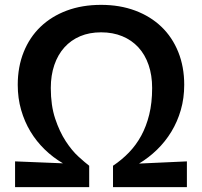

<svg xmlns="http://www.w3.org/2000/svg" viewBox="-20 -770 832 790"><path d="M42 -106 239 -98Q198 -122 164 -155Q130 -188 105.5 -228.5Q81 -269 67 -317.5Q53 -366 53 -421Q53 -495 77.5 -556Q102 -617 147 -660Q192 -703 255 -726.5Q318 -750 396 -750Q473 -750 536 -726.5Q599 -703 644 -660Q689 -617 713.5 -556Q738 -495 738 -421Q738 -366 724 -317.5Q710 -269 685 -228Q660 -187 626 -154Q592 -121 552 -97L749 -106V0H445V-88Q481 -112 510.5 -142.5Q540 -173 561 -211.5Q582 -250 594 -298.5Q606 -347 606 -408Q606 -460 591.5 -502.5Q577 -545 549.5 -575Q522 -605 483 -621Q444 -637 396 -637Q348 -637 310 -621Q272 -605 245 -575Q218 -545 203.5 -502.5Q189 -460 189 -408Q189 -336 207 -282Q225 -228 250.5 -189Q276 -150 303 -125.5Q330 -101 347 -88V0H42Z"/></svg>

Font: Encode Sans Normal
Style: SemiBold
Weight: 600
Designer: Pablo Impallari, Andres Torresi
Foundry: Pablo Impallari, Andres Torresi
Version: Version 1.000; ttfautohint (v1.00) -l 8 -r 50 -G 200 -x 14 -